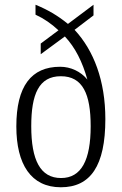

<svg xmlns="http://www.w3.org/2000/svg" viewBox="-20 -781 514 811"><path d="M237 10C362 10 425 -80 425 -278C425 -440 376 -568 295 -655L375 -716V-761L267 -680C223 -716 181 -740 130 -761V-719C165 -703 197 -681 227 -653L152 -597V-552L254 -627C298 -580 328 -520 349 -445C321 -479 279 -499 234 -499C112 -499 49 -417 49 -247C49 -87 111 10 237 10ZM238 -29C150 -29 112 -105 112 -248C112 -383 144 -459 237 -459C330 -459 363 -383 363 -248C363 -105 324 -29 238 -29Z"/></svg>

Font: Noto Serif Hebrew Condensed Light
Style: Regular
Weight: 300
Width: 3
Designer: Monotype Design Team
Foundry: Monotype Imaging Inc.
Version: Version 2.004